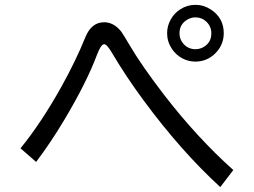

<svg xmlns="http://www.w3.org/2000/svg" viewBox="-20 -782 1040 786"><path d="M64 -174.8Q148.9 -279.3 231 -426.3Q291 -534.2 329.1 -628.9Q354 -690.9 406.2 -690.9Q444.8 -690.9 475.1 -654.3Q483.4 -643.6 513.2 -592.8Q561.5 -511.2 651.4 -394Q787.1 -218.3 935.1 -85.9L881.8 -16.1Q721.2 -163.1 567.4 -371.6Q495.1 -469.7 440.9 -561.5Q418 -601.1 406.7 -601.1Q393.1 -601.1 376 -555.2Q335 -445.8 245.1 -294.4Q186.5 -196.3 127.9 -119.1ZM780.3 -762.2Q814 -762.2 843.8 -742.7Q896 -708 896 -646Q896 -598.6 861.8 -564Q827.6 -529.8 779.3 -529.8Q752.4 -529.8 727.5 -542.5Q700.7 -556.6 683.6 -582Q664.1 -611.8 664.1 -646.5Q664.1 -675.3 678.7 -701.9Q693.4 -728.5 718.3 -744.1Q746.6 -762.2 780.3 -762.2ZM779.8 -710.9Q762.2 -710.9 746.1 -701.2Q714.8 -682.6 714.8 -645.5Q714.8 -620.6 731.4 -602.1Q751 -580.6 780.3 -580.6Q796.4 -580.6 810.5 -587.9Q845.2 -606.4 845.2 -645.5Q845.2 -673.3 825.2 -692.9Q806.6 -710.9 779.8 -710.9Z"/></svg>

Font: FORM UDPGothic
Style: Regular
Weight: 400
Foundry: Pronama LLC
Version: Version 1.05101